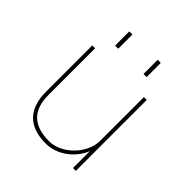

<svg xmlns="http://www.w3.org/2000/svg" viewBox="-187 -814 957 957"><g transform="rotate(45 292.0 -335.0)"><path d="M484 -500H464V-194C464 -97 370 -10 286 -10C174 -10 120 -63 120 -172V-500H100V-174C100 -53 162 10 281 10C364 10 436 -49 464 -119V0H484ZM181 -580H203V-680H181ZM381 -580H403V-680H381Z"/></g></svg>

Font: Perun Thin
Style: Regular
Weight: 100
Foundry: Copyright (c) Stefan Peev, Context Ltd, 2016
Version: Version 1.089